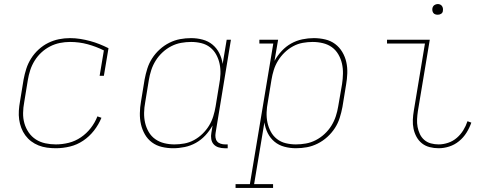

<svg xmlns="http://www.w3.org/2000/svg" viewBox="-20 -727 2440 952"><path d="M257 8Q235 8 213 5Q191 2 171 -6Q151 -14 134.5 -26.5Q118 -39 105.5 -56Q93 -73 85.5 -93Q78 -113 75 -134.5Q72 -156 73.5 -178.5Q75 -201 79 -223L97 -333Q102 -360 110.5 -386.5Q119 -413 134.5 -437.5Q150 -462 172 -482Q194 -502 219.5 -514.5Q245 -527 272 -532.5Q299 -538 327 -538Q353 -538 378 -534Q403 -530 427 -523.5Q451 -517 473.5 -508Q496 -499 518 -488L495 -351H474L495 -477Q457 -496 415 -507.5Q373 -519 327 -519Q302 -519 277 -514Q252 -509 228.5 -497Q205 -485 185.5 -467Q166 -449 152 -426.5Q138 -404 130 -379.5Q122 -355 118 -330L100 -220Q95 -194 94.5 -167Q94 -140 101 -115.5Q108 -91 122.5 -70Q137 -49 158 -35.5Q179 -22 204.5 -16.5Q230 -11 257 -11Q289 -11 321 -19Q353 -27 381 -46Q409 -65 430 -92Q451 -119 463 -150L483 -143Q469 -109 446 -79.5Q423 -50 392.5 -29.5Q362 -9 327 -0.5Q292 8 257 8Z M839 8Q810 8 782.5 1.5Q755 -5 733.5 -21Q712 -37 698.5 -60.5Q685 -84 679 -110.5Q673 -137 673.5 -166Q674 -195 679 -223L697 -333Q702 -360 710.5 -387Q719 -414 734.5 -438Q750 -462 772 -482Q794 -502 820 -515Q846 -528 873 -533Q900 -538 928 -538Q957 -538 985 -530.5Q1013 -523 1034 -505.5Q1055 -488 1067.5 -463Q1080 -438 1084 -410L1104 -530H1125L1049 -68Q1047 -57 1048.5 -45.5Q1050 -34 1056.5 -26Q1063 -18 1074 -14.5Q1085 -11 1096 -11H1109V8H1093Q1078 8 1063.5 3.5Q1049 -1 1039.5 -11.5Q1030 -22 1027.5 -37.5Q1025 -53 1028 -68L1034 -105Q1019 -78 998 -55.5Q977 -33 951 -18.5Q925 -4 896 2Q867 8 839 8ZM845 -11Q869 -11 894 -15.5Q919 -20 942 -32.5Q965 -45 984 -63.5Q1003 -82 1016.5 -104Q1030 -126 1037.5 -150.5Q1045 -175 1049 -199L1067 -309Q1072 -334 1073 -360Q1074 -386 1069 -410Q1064 -434 1052.5 -455.5Q1041 -477 1022 -492Q1003 -507 978.5 -513Q954 -519 928 -519Q903 -519 878 -514.5Q853 -510 829.5 -498Q806 -486 786 -467.5Q766 -449 752 -426.5Q738 -404 730 -379.5Q722 -355 718 -330L700 -220Q695 -194 694.5 -168Q694 -142 699.5 -118Q705 -94 717.5 -72.5Q730 -51 750 -37Q770 -23 794.5 -17Q819 -11 845 -11Z M1148 205V186H1219L1335 -511H1266V-530H1359L1341 -425Q1356 -452 1377 -474.5Q1398 -497 1424 -511.5Q1450 -526 1479 -532Q1508 -538 1536 -538Q1565 -538 1592.5 -531.5Q1620 -525 1641.5 -509Q1663 -493 1677 -469.5Q1691 -446 1697 -419.5Q1703 -393 1702 -364Q1701 -335 1696 -307L1678 -197Q1673 -170 1664.5 -143Q1656 -116 1640.5 -92Q1625 -68 1603 -48Q1581 -28 1555 -15Q1529 -2 1502 3Q1475 8 1447 8Q1418 8 1390 0.5Q1362 -7 1341 -24.5Q1320 -42 1307.5 -67Q1295 -92 1291 -120L1240 186H1334V205ZM1447 -11Q1472 -11 1497 -15.5Q1522 -20 1545.5 -32Q1569 -44 1589 -62.5Q1609 -81 1623 -103.5Q1637 -126 1645 -150.5Q1653 -175 1657 -200L1676 -310Q1680 -336 1680.5 -362Q1681 -388 1675.5 -412Q1670 -436 1657.5 -457.5Q1645 -479 1625.5 -493Q1606 -507 1581 -513Q1556 -519 1530 -519Q1506 -519 1481 -514.5Q1456 -510 1433 -497.5Q1410 -485 1391 -466.5Q1372 -448 1358.5 -426Q1345 -404 1337.5 -380Q1330 -356 1326 -331L1308 -221Q1303 -196 1302 -170Q1301 -144 1306 -120Q1311 -96 1322.5 -74.5Q1334 -53 1353 -38Q1372 -23 1396.5 -17Q1421 -11 1447 -11Z M2155 8Q2132 8 2110.5 2.5Q2089 -3 2072.5 -16Q2056 -29 2045.5 -48Q2035 -67 2030.5 -88.5Q2026 -110 2027 -133Q2028 -156 2032 -179L2087 -511H1899V-530H2111L2052 -176Q2049 -156 2048 -136Q2047 -116 2050.5 -97.5Q2054 -79 2062 -62Q2070 -45 2084 -33Q2098 -21 2116.5 -16Q2135 -11 2155 -11Q2178 -11 2202 -19Q2226 -27 2245 -43.5Q2264 -60 2277 -81Q2290 -102 2298 -126L2317 -119Q2308 -93 2293 -69Q2278 -45 2256 -27Q2234 -9 2207.5 -0.5Q2181 8 2155 8ZM2150 -654Q2144 -654 2138 -656Q2132 -658 2128.5 -663Q2125 -668 2124 -674Q2123 -680 2124 -686Q2125 -691 2127.5 -695Q2130 -699 2133.5 -701.5Q2137 -704 2141.5 -705.5Q2146 -707 2150 -707Q2157 -707 2162.5 -704.5Q2168 -702 2171.5 -697Q2175 -692 2176 -686Q2177 -680 2176 -674Q2176 -669 2173.5 -665Q2171 -661 2167 -658.5Q2163 -656 2159 -655Q2155 -654 2150 -654Z"/></svg>

Font: Iosevka Curly Slab ThEx
Style: Italic
Weight: 100
Width: 7
Italic angle: -9°
Monospace: yes
Designer: Belleve Invis
Foundry: Belleve Invis
Version: Version 11.1.0; ttfautohint (v1.8.3)